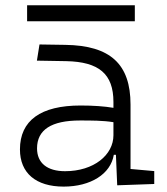

<svg xmlns="http://www.w3.org/2000/svg" viewBox="-20 -689 626 719"><path d="M418.9 4.9 557.6 0V-48.3L468.8 -56.2V-297.4C468.8 -448.7 393.6 -518.6 224.6 -521L127.9 -522.5L118.2 -461.9L228 -460C350.1 -457.5 404.8 -412.6 404.8 -307.1V-285.2C371.1 -291 328.1 -293.9 281.7 -293.9C132.3 -293.9 54.7 -237.8 54.7 -129.4C54.7 -41 114.3 9.8 218.3 9.8C319.3 9.8 394.5 -37.1 406.2 -109.4H414.1ZM404.8 -231.4V-182.6C404.8 -108.9 331.5 -47.9 223.6 -47.9C156.7 -47.9 118.7 -78.6 118.7 -133.3C118.7 -203.1 172.4 -237.8 279.8 -237.8C320.3 -237.8 366.7 -237.8 404.8 -231.4ZM81.5 -609.4H484.9V-669.4H81.5Z"/></svg>

Font: Cascadia Code PL Light
Style: Regular
Weight: 300
Monospace: yes
Designer: Aaron Bell
Foundry: Saja Typeworks
Version: Version 2404.023